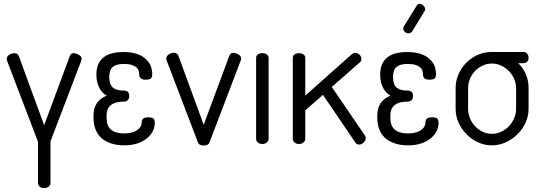

<svg xmlns="http://www.w3.org/2000/svg" viewBox="-20 -750 2817 1000"><path d="M405 -444Q405 -436 401 -428L243 -14V204Q243 214 233.5 222Q224 230 210 230Q196 230 187 222Q178 214 178 204V-11L19 -428Q17 -430 16 -435Q15 -440 15 -443Q15 -456 28 -464.5Q41 -473 54 -473Q62 -473 68.5 -469.5Q75 -466 78 -458L210 -98L342 -454Q345 -462 349.5 -467.5Q354 -473 365 -473Q376 -473 390.5 -464.5Q405 -456 405 -444Z M753 -139Q769 -139 777.5 -134Q786 -129 786 -110Q786 -65 748 -32Q703 7 627 7Q558 7 514 -26Q467 -64 467 -138V-149Q467 -224 536 -252Q513 -264 499 -289Q482 -320 482 -361Q482 -479 623 -479Q704 -479 743 -439Q763 -419 768 -398Q773 -377 773 -367Q773 -348 766 -341.5Q759 -335 737 -335Q705 -335 705 -363Q705 -372 702 -382Q699 -392 690 -399.5Q681 -407 665.5 -412Q650 -417 625 -417Q585 -417 567 -401Q549 -385 549 -349Q549 -308 570 -292Q589 -278 627 -278Q653 -278 653 -249Q653 -237 647 -230Q640 -221 627 -221Q535 -221 535 -149V-138Q535 -94 558 -75Q581 -55 627 -55Q672 -55 698 -75Q718 -90 718 -114Q718 -139 753 -139Z M850 -430Q848 -432 847 -437Q846 -442 846 -445Q846 -458 859 -466.5Q872 -475 885 -475Q893 -475 899.5 -471.5Q906 -468 909 -460L1041 -100L1173 -456Q1176 -464 1180.5 -469.5Q1185 -475 1196 -475Q1207 -475 1221.5 -466.5Q1236 -458 1236 -446Q1236 -438 1232 -430L1071 -8Q1068 0 1060 4Q1052 8 1041 8Q1030 8 1022 4Q1014 0 1011 -8Z M1346 -473Q1360 -473 1369.5 -466.5Q1379 -460 1379 -449V-26Q1379 -16 1369.5 -8Q1360 0 1346 0Q1332 0 1323 -8Q1314 -16 1314 -26V-449Q1314 -460 1323 -466.5Q1332 -473 1346 -473Z M1708 -297 1881 -44Q1885 -36 1885 -30Q1885 -19 1874 -8Q1863 3 1850 3Q1837 3 1830 -9L1662 -256L1570 -175V-26Q1570 -16 1560.5 -8Q1551 0 1537 0Q1523 0 1514 -8Q1505 -16 1505 -26V-449Q1505 -460 1514 -466.5Q1523 -473 1537 -473Q1551 -473 1560.5 -466.5Q1570 -460 1570 -449V-252L1814 -469Q1818 -471 1821.5 -473Q1825 -475 1829 -475Q1841 -475 1851.5 -466Q1862 -457 1862 -444Q1862 -439 1861 -434.5Q1860 -430 1855 -426Z M2231 -139Q2247 -139 2255.5 -134Q2264 -129 2264 -110Q2264 -65 2226 -32Q2181 7 2105 7Q2036 7 1992 -26Q1945 -64 1945 -138V-149Q1945 -224 2014 -252Q1991 -264 1977 -289Q1960 -320 1960 -361Q1960 -479 2101 -479Q2182 -479 2221 -439Q2241 -419 2246 -398Q2251 -377 2251 -367Q2251 -348 2244 -341.5Q2237 -335 2215 -335Q2183 -335 2183 -363Q2183 -372 2180 -382Q2177 -392 2168 -399.5Q2159 -407 2143.5 -412Q2128 -417 2103 -417Q2063 -417 2045 -401Q2027 -385 2027 -349Q2027 -308 2048 -292Q2067 -278 2105 -278Q2131 -278 2131 -249Q2131 -237 2125 -230Q2118 -221 2105 -221Q2013 -221 2013 -149V-138Q2013 -94 2036 -75Q2059 -55 2105 -55Q2150 -55 2176 -75Q2196 -90 2196 -114Q2196 -139 2231 -139ZM2127 -587Q2125 -585 2123 -582.5Q2121 -580 2119 -580Q2111 -574 2099.5 -577.5Q2088 -581 2083 -591Q2078 -601 2083 -612L2150 -720Q2152 -724 2155 -727Q2165 -733 2175 -728Q2185 -723 2190 -715Q2199 -704 2190 -690Z M2679 -421Q2705 -396 2719 -363Q2733 -330 2733 -292V-183Q2733 -146 2717.5 -111.5Q2702 -77 2675.5 -51Q2649 -25 2614.5 -9Q2580 7 2542 7Q2504 7 2470 -8.5Q2436 -24 2410 -50.5Q2384 -77 2368.5 -111Q2353 -145 2353 -183V-292Q2353 -328 2367 -361Q2381 -394 2405 -419.5Q2429 -445 2461.5 -461Q2494 -477 2531 -479H2535H2708Q2718 -479 2725.5 -470.5Q2733 -462 2733 -449Q2733 -436 2725.5 -428.5Q2718 -421 2708 -421ZM2668 -292Q2668 -316 2658 -339Q2648 -362 2631 -379.5Q2614 -397 2591 -408Q2568 -419 2542 -419Q2516 -419 2493 -408Q2470 -397 2453.5 -379.5Q2437 -362 2427.5 -339Q2418 -316 2418 -292V-183Q2418 -158 2427.5 -134.5Q2437 -111 2454 -93Q2471 -75 2493.5 -64Q2516 -53 2542 -53Q2568 -53 2591 -64Q2614 -75 2631 -93Q2648 -111 2658 -134.5Q2668 -158 2668 -183Z"/></svg>

Font: AkaAcidDosis
Style: Regular
Weight: 400
Designer: Edgar Tolentino, Pablo Impallari, Igino Marini, Aka-Acid
Foundry: Edgar Tolentino, Pablo Impallari, Igino Marini, Cyberella
Version: Version 1.007